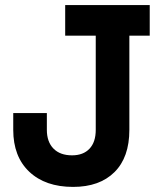

<svg xmlns="http://www.w3.org/2000/svg" viewBox="-20 -720 650 754"><path d="M267 14Q158 14 95 -45.5Q32 -105 32 -210V-276H164V-210Q164 -163 190 -136.5Q216 -110 263 -110Q307 -110 331.5 -136Q356 -162 356 -210V-580H236V-700H568V-580H488V-210Q488 -102 429.5 -44Q371 14 267 14Z"/></svg>

Font: Rootstock Sans Headline
Style: Bold
Weight: 700
Designer: Florian Karsten
Foundry: Florian Karsten
Version: Version 2.000;FEAKit 1.0